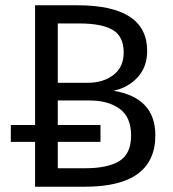

<svg xmlns="http://www.w3.org/2000/svg" viewBox="-20 -708 655 728"><path d="M410 -364Q569 -338 569 -195Q569 0 302 0H113V-170H21V-234H113V-688H273Q538 -688 538 -515Q538 -454 501.5 -414.5Q465 -375 410 -364ZM282 -619H199V-394H311Q372 -394 410.5 -424Q449 -454 449 -509Q449 -570 407.5 -594.5Q366 -619 282 -619ZM302 -70Q387 -70 432 -97Q477 -124 477 -195Q477 -264 433.5 -295.5Q390 -327 320 -327H199V-234H361V-170H199V-70Z"/></svg>

Font: FiraGO Book
Style: Regular
Weight: 350
Designer: bBox Type
Foundry: bBox Type GmbH
Version: Version 1.001;PS 001.001;hotconv 1.0.88;makeotf.lib2.5.64775